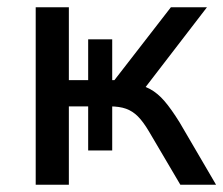

<svg xmlns="http://www.w3.org/2000/svg" viewBox="-20 -507 613 527"><path d="M78 0V-487H169V-287H222V-399H288V-287H294L449 -487H548L365 -249L343 -277Q371 -274 392 -262.5Q413 -251 431.5 -229.5Q450 -208 473 -171L573 0H475L389 -146Q373 -173 358.5 -187.5Q344 -202 326 -208.5Q308 -215 281 -215H268L288 -226V-94H222V-215H169V0Z"/></svg>

Font: Nunito Sans 12pt Medium
Style: Regular
Weight: 500
Designer: Vernon Adams
Foundry: Vernon Adams
Version: Version 3.101;gftools[0.9.27]